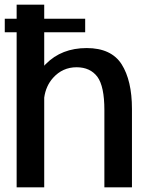

<svg xmlns="http://www.w3.org/2000/svg" viewBox="-24 -805 616 825"><path d="M-3.5 -666.5H47.5V0H166V-385.5C170.5 -418.5 183 -447 204 -470.5C231 -500.5 264.5 -516 305 -516C344.5 -516 374 -502 394.5 -475C414.5 -447.5 424.5 -400 424.5 -332V0H543V-337C543 -418.5 528 -482.5 498.5 -529C469 -575 419 -598.5 348.5 -598.5C276.5 -598.5 218 -575.5 173.5 -530.5C171 -528 168 -525.5 166 -522.5V-666.5H342V-724.5H166V-785H47.5V-724.5H-3.5Z"/></svg>

Font: Anybody Medium
Style: Regular
Weight: 500
Designer: Tyler Finck
Foundry: Etcetera Type Company
Version: Version 1.110